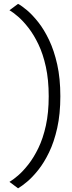

<svg xmlns="http://www.w3.org/2000/svg" viewBox="-20 -782 382 1015"><path d="M75.5 213.5Q95.5 202 123.8 178.2Q152 154.5 182.5 116.2Q213 78 239.5 23.2Q266 -31.5 282.5 -105.2Q299 -179 299 -273Q299 -367.5 282.5 -441.2Q266 -515 239.5 -570.5Q213 -626 182.5 -664.5Q152 -703 123.8 -727Q95.5 -751 75.5 -761.5L30 -728Q49 -717 75.5 -694.2Q102 -671.5 130.2 -635.2Q158.5 -599 183 -548Q207.5 -497 222.5 -428.5Q237.5 -360 237.5 -273Q237.5 -186 222.5 -118Q207.5 -50 183 0.5Q158.5 51 130.2 87Q102 123 75.5 145.8Q49 168.5 30 179.5Z"/></svg>

Font: Anybody Expanded Light
Style: Regular
Weight: 300
Width: 7
Version: Version 1.113;gftools[0.9.25]